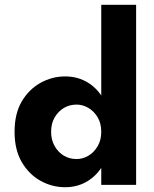

<svg xmlns="http://www.w3.org/2000/svg" viewBox="-20 -787 643 804"><path d="M404 -767V-13H550V-767ZM41 -235Q41 -160 71 -108.5Q101 -57 149.5 -30Q198 -3 253 -3Q308 -3 351.5 -31.5Q395 -60 420 -112Q445 -164 445 -235Q445 -308 420 -359.5Q395 -411 351.5 -439Q308 -467 253 -467Q198 -467 149.5 -440Q101 -413 71 -362Q41 -311 41 -235ZM194 -235Q194 -270 209 -295.5Q224 -321 247.5 -335Q271 -349 301 -349Q326 -349 349.5 -335.5Q373 -322 388.5 -296.5Q404 -271 404 -235Q404 -200 388.5 -174Q373 -148 349.5 -134.5Q326 -121 301 -121Q271 -121 247.5 -135Q224 -149 209 -175Q194 -201 194 -235Z"/></svg>

Font: SpinnyJost
Style: Bold
Weight: 700
Version: Version 3.710